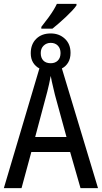

<svg xmlns="http://www.w3.org/2000/svg" viewBox="-20 -979 530 999"><path d="M185 -623Q165 -633 152.5 -653Q140 -673 140 -702Q140 -749 168.5 -777Q197 -805 244 -805Q288 -805 317.5 -777.5Q347 -750 347 -704Q347 -674 334.5 -653.5Q322 -633 302 -623L490 0H399L345 -188H143L92 0H0ZM163 -266H326L266 -485Q262 -503 257.5 -521Q253 -539 249.5 -555.5Q246 -572 244 -584Q242 -575 240 -564Q238 -553 235.5 -542Q233 -531 230.5 -521Q228 -511 226 -502ZM244 -650Q267 -650 281 -664Q295 -678 295 -703Q295 -727 281 -741.5Q267 -756 244 -756Q222 -756 207 -741.5Q192 -727 192 -703Q192 -678 205.5 -664Q219 -650 244 -650ZM195 -839Q218 -868 233.5 -889.5Q249 -911 259 -927.5Q269 -944 276 -959H378V-951Q370 -939 355.5 -923.5Q341 -908 323 -891Q305 -874 286.5 -858Q268 -842 253 -830H195Z"/></svg>

Font: Noto Sans Display Condensed
Style: Regular
Weight: 400
Width: 3
Designer: Monotype Design Team
Foundry: Monotype Imaging Inc.
Version: Version 2.003